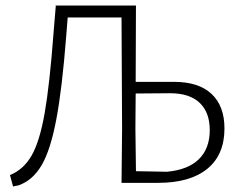

<svg xmlns="http://www.w3.org/2000/svg" viewBox="-20 -659 868 692"><path d="M789 -196Q789 -101 727 -50.5Q665 0 550 0H418L420 -194L418 -596H224L219 -533Q204 -340 183 -229Q162 -118 130 -63.5Q98 -9 47 9L27 13L16 -28Q65 -48 94 -98.5Q123 -149 141 -251.5Q159 -354 173 -541L181 -637L180 -639H470L469 -364H607Q696 -364 742.5 -320.5Q789 -277 789 -196ZM736 -190Q736 -254 699.5 -288.5Q663 -323 593 -323L469 -322L468 -197L470 -42L582 -40Q658 -47 697 -85.5Q736 -124 736 -190Z"/></svg>

Font: t
Style: Regular
Weight: 300
Designer: Juan Pablo del Peral
Foundry: Huerta Tipografica
Version: Version 2.004; ttfautohint (v1.8.1)